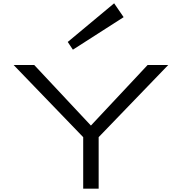

<svg xmlns="http://www.w3.org/2000/svg" viewBox="-20 -1144 1102 1164"><path d="M484.4 0V-312.5L62.5 -750H187.5L531.2 -382.8L875 -750H1000L578.1 -312.5V0ZM421.9 -842.8 390.6 -889.6 671.9 -1124 729.5 -1040Z"/></svg>

Font: Michroma
Style: Regular
Weight: 400
Designer: Vernon Adams
Foundry: Vernon Adams
Version: Version 1.100; ttfautohint (v1.8.4.7-5d5b);gftools[0.9.29]